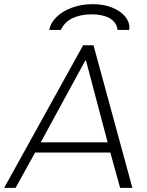

<svg xmlns="http://www.w3.org/2000/svg" viewBox="-39 -904 709 924"><path d="M598 0H539L492 -170H130L36 0H-19L361 -686H411ZM371 -612 157 -219H479L375 -612ZM584 -771Q584 -764 583 -760H527Q521 -799 487.5 -817Q454 -835 402 -835Q350 -835 311 -817Q272 -799 254 -760H198Q203 -791 231 -820Q259 -849 305.5 -866.5Q352 -884 407 -884Q459 -884 499.5 -868Q540 -852 562 -826Q584 -800 584 -771Z"/></svg>

Font: Chivo Thin Italic
Style: Regular
Weight: 100
Italic angle: -8.05°
Designer: Hector Gatti
Foundry: Omnibus-Type
Version: Version 1.007